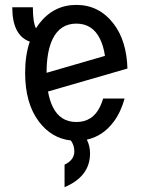

<svg xmlns="http://www.w3.org/2000/svg" viewBox="-20 -567 626 787"><path d="M490.7 -163.1Q475.6 -107.9 446.3 -68.4Q401.9 -8.8 335.9 5.4Q349.1 31.2 349.1 61.5Q349.1 156.2 244.6 200.2V107.9Q284.7 88.9 284.7 53.7Q284.7 28.8 270.5 8.8Q191.4 0 139.6 -68.4Q83 -143.1 83 -268.6Q83 -340.8 102.1 -396.5Q30.3 -421.9 30.3 -537.1H114.7Q114.7 -475.6 127.4 -451.2Q133.3 -460.4 139.6 -468.8Q199.2 -546.9 293 -546.9Q386.7 -546.9 446.3 -468.8Q499 -399.4 502.4 -286.1L176.8 -191.9Q183.1 -156.2 195.8 -129.9Q226.1 -66.9 293 -66.9Q359.9 -66.9 390.1 -129.9Q397.5 -145 402.8 -163.1ZM170.9 -268.6 410.2 -337.9Q404.3 -378.4 390.1 -407.2Q359.4 -470.2 293 -470.2Q226.6 -470.2 195.8 -407.2Q170.9 -356 170.9 -268.6Z"/></svg>

Font: Consola Mono
Style: Book
Weight: 400
Monospace: yes
Version: Version 2.001